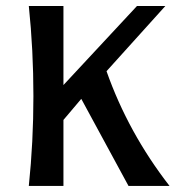

<svg xmlns="http://www.w3.org/2000/svg" viewBox="-20 -611 577 631"><path d="M537.1 0H402.3L247.1 -286.1L188.5 -216.8V0H74.7Q89.8 -145 89.8 -295.4Q89.8 -445.8 74.7 -591.3H188.5V-331.5L430.2 -591.3H523.4L330.1 -377Q401.4 -174.8 537.1 0Z"/></svg>

Font: Rachana
Style: Bold
Weight: 700
Designer: Hussain KH
Foundry: Hussain KH, Rajeesh K Nambiar, Santhosh Thottingal, Swathanthra Malayalam Computing (http://smc.org.in)
Version: Version 7.0.0+20221109